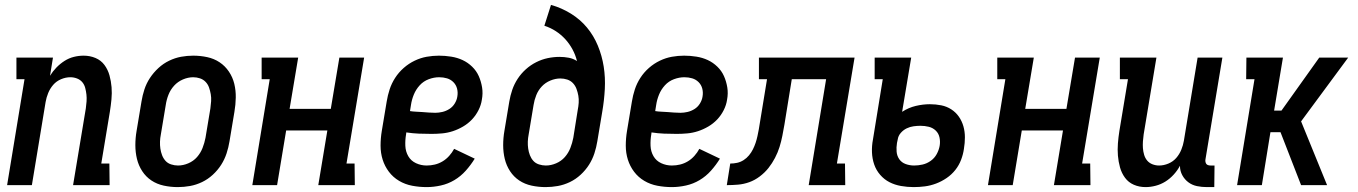

<svg xmlns="http://www.w3.org/2000/svg" viewBox="-20 -755 5540 783"><path d="M9 0 80 -432H47V-520H196L184 -446Q195 -464 210 -479.5Q225 -495 243 -506.5Q261 -518 281 -523Q301 -528 321 -528Q347 -528 369.5 -518.5Q392 -509 406 -490Q420 -471 426.5 -447.5Q433 -424 435 -399.5Q437 -375 434.5 -349.5Q432 -324 428 -299L393 -88H426L427 0H278L330 -313Q332 -327 333 -341.5Q334 -356 332.5 -369.5Q331 -383 327.5 -396.5Q324 -410 315.5 -420Q307 -430 294 -435Q281 -440 267 -440Q248 -440 229 -432Q210 -424 197 -409Q184 -394 176.5 -375.5Q169 -357 166 -339L110 0Z M705 8Q676 8 648 2Q620 -4 597.5 -19Q575 -34 560 -57Q545 -80 538.5 -107Q532 -134 532 -163Q532 -192 537 -221L557 -341Q561 -366 569 -390.5Q577 -415 591.5 -437Q606 -459 626 -477.5Q646 -496 670 -507.5Q694 -519 718.5 -523.5Q743 -528 768 -528Q797 -528 825 -522Q853 -516 875.5 -501Q898 -486 913.5 -463Q929 -440 935.5 -413Q942 -386 941.5 -357Q941 -328 936 -299L916 -179Q912 -154 904 -129.5Q896 -105 882 -83Q868 -61 848 -42.5Q828 -24 804 -12.5Q780 -1 755 3.5Q730 8 705 8ZM706 -80Q727 -80 748 -89Q769 -98 783.5 -114.5Q798 -131 806 -151.5Q814 -172 818 -193L838 -313Q840 -328 841 -342.5Q842 -357 839.5 -371Q837 -385 832.5 -398Q828 -411 818.5 -421Q809 -431 795.5 -435.5Q782 -440 768 -440Q747 -440 726 -431Q705 -422 690 -405.5Q675 -389 667 -368.5Q659 -348 656 -327L636 -207Q633 -192 632.5 -177.5Q632 -163 634 -149Q636 -135 641 -122Q646 -109 655 -99Q664 -89 678 -84.5Q692 -80 706 -80Z M1009 0 1080 -432H1047V-520H1196L1161 -311H1329L1364 -520H1465L1393 -88H1426L1427 0H1278L1315 -223H1147L1110 0Z M1720 8Q1690 8 1661 2.5Q1632 -3 1607.5 -17.5Q1583 -32 1566 -54.5Q1549 -77 1540.5 -104Q1532 -131 1532 -161Q1532 -191 1537 -221L1557 -341Q1561 -366 1569 -390.5Q1577 -415 1591.5 -437.5Q1606 -460 1626.5 -478Q1647 -496 1671 -507.5Q1695 -519 1720 -523.5Q1745 -528 1770 -528Q1795 -528 1820 -524Q1845 -520 1866.5 -510Q1888 -500 1905.5 -483Q1923 -466 1932.5 -444.5Q1942 -423 1946 -398.5Q1950 -374 1945 -348Q1942 -327 1931.5 -306Q1921 -285 1905 -268Q1889 -251 1868.5 -239Q1848 -227 1826.5 -220Q1805 -213 1783 -211Q1761 -209 1740 -209Q1714 -209 1688.5 -210Q1663 -211 1637 -215L1636 -207Q1632 -184 1633 -160.5Q1634 -137 1645 -118Q1656 -99 1676.5 -89.5Q1697 -80 1720 -80Q1737 -80 1753.5 -84Q1770 -88 1785 -97Q1800 -106 1812 -119.5Q1824 -133 1832 -148L1916 -108Q1900 -82 1879.5 -59Q1859 -36 1833 -20.5Q1807 -5 1777.5 1.5Q1748 8 1720 8ZM1755 -295Q1769 -295 1784 -298.5Q1799 -302 1812.5 -310.5Q1826 -319 1834.5 -333Q1843 -347 1845 -361Q1848 -378 1844 -393.5Q1840 -409 1829 -420Q1818 -431 1803 -435.5Q1788 -440 1771 -440Q1750 -440 1728.5 -432Q1707 -424 1691.5 -407Q1676 -390 1667.5 -369Q1659 -348 1656 -327L1652 -302Q1664 -300 1677 -299.5Q1690 -299 1703 -298Q1716 -297 1729 -296Q1742 -295 1755 -295Z M2205 8Q2176 8 2148 2Q2120 -4 2097.5 -19Q2075 -34 2060 -57Q2045 -80 2038.5 -107Q2032 -134 2032 -163Q2032 -192 2037 -221L2057 -341Q2061 -365 2069 -388.5Q2077 -412 2091 -433.5Q2105 -455 2124.5 -472.5Q2144 -490 2167 -501.5Q2190 -513 2214 -518Q2238 -523 2262 -523Q2281 -523 2299.5 -519.5Q2318 -516 2333 -506Q2327 -531 2314.5 -554Q2302 -577 2285 -595.5Q2268 -614 2246.5 -628Q2225 -642 2200 -650L2227 -735Q2270 -723 2308 -699.5Q2346 -676 2373.5 -643Q2401 -610 2418 -569Q2435 -528 2442 -483.5Q2449 -439 2446.5 -392Q2444 -345 2436 -299L2416 -179Q2412 -154 2404 -129.5Q2396 -105 2382 -83Q2368 -61 2348 -42.5Q2328 -24 2304 -12.5Q2280 -1 2255 3.5Q2230 8 2205 8ZM2206 -80Q2227 -80 2248 -89Q2269 -98 2283.5 -114.5Q2298 -131 2306 -151.5Q2314 -172 2318 -193L2336 -306Q2339 -321 2340 -336Q2341 -351 2338.5 -365Q2336 -379 2331 -392.5Q2326 -406 2316.5 -416Q2307 -426 2293.5 -430.5Q2280 -435 2265 -435Q2245 -435 2224.5 -426.5Q2204 -418 2189.5 -402.5Q2175 -387 2167 -367Q2159 -347 2156 -327L2136 -207Q2133 -192 2132.5 -177.5Q2132 -163 2134 -149Q2136 -135 2141 -122Q2146 -109 2155 -99Q2164 -89 2178 -84.5Q2192 -80 2206 -80Z M2720 8Q2690 8 2661 2.5Q2632 -3 2607.5 -17.5Q2583 -32 2566 -54.5Q2549 -77 2540.5 -104Q2532 -131 2532 -161Q2532 -191 2537 -221L2557 -341Q2561 -366 2569 -390.5Q2577 -415 2591.5 -437.5Q2606 -460 2626.5 -478Q2647 -496 2671 -507.5Q2695 -519 2720 -523.5Q2745 -528 2770 -528Q2795 -528 2820 -524Q2845 -520 2866.5 -510Q2888 -500 2905.5 -483Q2923 -466 2932.5 -444.5Q2942 -423 2946 -398.5Q2950 -374 2945 -348Q2942 -327 2931.5 -306Q2921 -285 2905 -268Q2889 -251 2868.5 -239Q2848 -227 2826.5 -220Q2805 -213 2783 -211Q2761 -209 2740 -209Q2714 -209 2688.5 -210Q2663 -211 2637 -215L2636 -207Q2632 -184 2633 -160.5Q2634 -137 2645 -118Q2656 -99 2676.5 -89.5Q2697 -80 2720 -80Q2737 -80 2753.5 -84Q2770 -88 2785 -97Q2800 -106 2812 -119.5Q2824 -133 2832 -148L2916 -108Q2900 -82 2879.5 -59Q2859 -36 2833 -20.5Q2807 -5 2777.5 1.5Q2748 8 2720 8ZM2755 -295Q2769 -295 2784 -298.5Q2799 -302 2812.5 -310.5Q2826 -319 2834.5 -333Q2843 -347 2845 -361Q2848 -378 2844 -393.5Q2840 -409 2829 -420Q2818 -431 2803 -435.5Q2788 -440 2771 -440Q2750 -440 2728.5 -432Q2707 -424 2691.5 -407Q2676 -390 2667.5 -369Q2659 -348 2656 -327L2652 -302Q2664 -300 2677 -299.5Q2690 -299 2703 -298Q2716 -297 2729 -296Q2742 -295 2755 -295Z M2944 0 2958 -88Q2972 -88 2986 -91Q3000 -94 3012.5 -102Q3025 -110 3034.5 -121.5Q3044 -133 3050.5 -146Q3057 -159 3061.5 -172.5Q3066 -186 3069 -200Q3072 -214 3074.5 -227.5Q3077 -241 3079 -255L3108 -432H3075V-520H3465L3393 -88H3426L3427 0H3278L3349 -432H3209L3179 -247Q3175 -224 3170.5 -201Q3166 -178 3159 -155.5Q3152 -133 3140.5 -111Q3129 -89 3114 -70Q3099 -51 3078.5 -35.5Q3058 -20 3035.5 -12Q3013 -4 2990 -2Q2967 0 2944 0Z M3706 8Q3680 8 3654.5 3.5Q3629 -1 3607.5 -12Q3586 -23 3569.5 -42Q3553 -61 3545 -84.5Q3537 -108 3536 -134Q3535 -160 3540 -186L3580 -432H3547V-520H3696L3659 -299Q3685 -316 3714.5 -323Q3744 -330 3772 -330Q3796 -330 3818.5 -325.5Q3841 -321 3859.5 -309Q3878 -297 3890.5 -279Q3903 -261 3909 -239.5Q3915 -218 3915 -195Q3915 -172 3911 -148Q3908 -126 3899.5 -103.5Q3891 -81 3876 -62Q3861 -43 3840.5 -29Q3820 -15 3797.5 -6.5Q3775 2 3752 5Q3729 8 3706 8ZM3708 -80Q3725 -80 3742.5 -84Q3760 -88 3775.5 -99Q3791 -110 3800 -126.5Q3809 -143 3812 -160Q3815 -177 3811.5 -194Q3808 -211 3796 -222.5Q3784 -234 3767.5 -238Q3751 -242 3734 -242Q3720 -242 3705.5 -240Q3691 -238 3677.5 -231.5Q3664 -225 3653.5 -213Q3643 -201 3641 -186L3638 -172Q3635 -154 3636.5 -136.5Q3638 -119 3647.5 -105.5Q3657 -92 3673.5 -86Q3690 -80 3708 -80Z M4009 0 4080 -432H4047V-520H4196L4161 -311H4329L4364 -520H4465L4393 -88H4426L4427 0H4278L4315 -223H4147L4110 0Z M4652 8Q4626 8 4604 -1.5Q4582 -11 4568 -30Q4554 -49 4547.5 -72.5Q4541 -96 4539 -120.5Q4537 -145 4539 -170.5Q4541 -196 4545 -221L4580 -432H4547V-520H4696L4644 -207Q4642 -193 4641 -178.5Q4640 -164 4641 -150.5Q4642 -137 4646 -123.5Q4650 -110 4658.5 -100Q4667 -90 4680 -85Q4693 -80 4707 -80Q4726 -80 4745 -88Q4764 -96 4777 -111Q4790 -126 4797.5 -144.5Q4805 -163 4808 -181L4864 -520H4965L4896 -105Q4895 -100 4896 -95Q4897 -90 4899.5 -86.5Q4902 -83 4907 -81.5Q4912 -80 4917 -80H4933L4932 8H4902Q4881 8 4861.5 4Q4842 0 4826.5 -11.5Q4811 -23 4801.5 -40.5Q4792 -58 4792 -79Q4782 -60 4766.5 -43Q4751 -26 4732.5 -14.5Q4714 -3 4693 2.5Q4672 8 4652 8Z M5025 0 5096 -432H5062L5063 -520H5212L5176 -304H5206L5360 -520H5478L5286 -260L5392 0H5286L5202 -216H5161L5126 0Z"/></svg>

Font: Iosevka Curly Slab Semibold
Style: Italic
Weight: 600
Italic angle: -9°
Monospace: yes
Designer: Belleve Invis
Foundry: Belleve Invis
Version: Version 22.1.2; ttfautohint (v1.8.4)